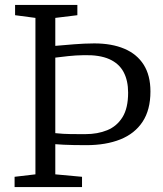

<svg xmlns="http://www.w3.org/2000/svg" viewBox="-20 -763 664 783"><path d="M124.5 -52V-690L41.5 -701V-743H295.5V-701L205.5 -690V-576Q224.5 -577.5 243.8 -579.2Q263 -581 283 -582.5Q303 -584 323.5 -585Q344 -586 364.5 -586Q436 -586 487.2 -564.2Q538.5 -542.5 566 -499Q593.5 -455.5 593.5 -390Q593.5 -315 561.5 -266.5Q529.5 -218 470.8 -194.5Q412 -171 331.5 -171Q303 -171 280.5 -171.5Q258 -172 239.8 -172.8Q221.5 -173.5 205.5 -175V-52L314.5 -42V0H39.5V-42ZM328.5 -216Q378 -216 417.2 -232Q456.5 -248 479.5 -285Q502.5 -322 502.5 -385Q502.5 -434.5 484 -469.2Q465.5 -504 425.8 -521.8Q386 -539.5 322.5 -538Q289 -537.5 258.5 -534.2Q228 -531 205.5 -528V-220Q238 -216.5 269.5 -216.2Q301 -216 328.5 -216Z"/></svg>

Font: Merriweather Light 18pt Light
Style: Regular
Weight: 300
Version: Version 2.100